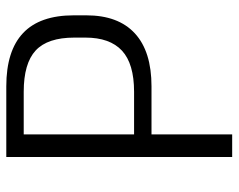

<svg xmlns="http://www.w3.org/2000/svg" viewBox="-92 -648 740 595"><g transform="rotate(-90 277.5 -350.0)"><path d="M89 -700H308Q418 -700 473 -648Q528 -596 528 -491V-452Q528 -353 472 -301.5Q416 -250 308 -250H154V-304H291Q378 -304 418.5 -341.5Q459 -379 459 -455V-489Q459 -572 419 -609Q379 -646 291 -646H142L159 -665V0H89Z"/></g></svg>

Font: Pathway Extreme 28pt Light
Style: Regular
Weight: 300
Designer: Eduardo Rodriguez Tunni
Foundry: Eduardo Rodriguez Tunni
Version: Version 1.001;gftools[0.9.26]